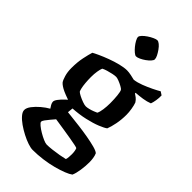

<svg xmlns="http://www.w3.org/2000/svg" viewBox="-285 -818 1092 1092"><g transform="rotate(45 261.0 -271.5)"><path d="M222 200Q207 200 183 192Q159 184 132 170Q105 156 81.5 139.5Q58 123 43 105.5Q28 88 28 73Q28 56 43.5 35.5Q59 15 82.5 -5Q106 -25 128 -37Q122 -45 116 -56Q110 -67 110 -76Q110 -86 121 -100.5Q132 -115 147.5 -130Q163 -145 174 -153L218 -144L213 -94Q221 -93 249 -90Q277 -87 313.5 -82.5Q350 -78 387 -71.5Q424 -65 452 -57.5Q480 -50 490 -41Q496 -28 498.5 -11Q501 6 501 21Q501 52 496 85.5Q491 119 482 139Q469 149 442.5 159.5Q416 170 380.5 179.5Q345 189 303.5 194.5Q262 200 222 200ZM258 122Q275 122 301 119Q327 116 352.5 111.5Q378 107 393 103Q396 96 397 82Q398 68 398 59Q398 46 396 34.5Q394 23 391 17Q389 15 370 11Q351 7 324 2.5Q297 -2 269 -6.5Q241 -11 220.5 -14Q200 -17 194 -18Q183 -5 171 9Q159 23 151 34.5Q143 46 143 52Q143 59 157.5 71Q172 83 191.5 94.5Q211 106 229.5 114Q248 122 258 122ZM213 -127Q182 -138 157.5 -146.5Q133 -155 116.5 -162.5Q100 -170 89 -177.5Q78 -185 72 -192Q64 -203 56.5 -228.5Q49 -254 49 -285Q49 -333 57 -371Q65 -409 72 -431Q82 -437 107 -448.5Q132 -460 164 -472Q196 -484 228 -492Q260 -500 283 -500Q297 -500 316.5 -496Q336 -492 347 -489Q372 -492 402 -503.5Q432 -515 459.5 -528.5Q487 -542 502 -551L522 -538Q523 -519 519.5 -497.5Q516 -476 511 -463Q488 -454 461.5 -450Q435 -446 407 -444V-439Q415 -434 425.5 -426Q436 -418 445 -404Q451 -388 455 -363.5Q459 -339 459 -319Q459 -280 452 -244.5Q445 -209 436 -187Q423 -177 391 -164Q359 -151 313 -140.5Q267 -130 213 -127ZM261 -189Q270 -189 284.5 -192.5Q299 -196 313 -201.5Q327 -207 333 -210Q340 -223 343.5 -248.5Q347 -274 347 -300Q347 -333 344 -361Q341 -389 336 -397Q333 -402 318.5 -410Q304 -418 288.5 -424Q273 -430 265 -430Q254 -430 237.5 -426.5Q221 -423 204 -418Q187 -413 176 -407Q171 -396 167.5 -374.5Q164 -353 164 -328Q164 -304 166 -281.5Q168 -259 171.5 -244Q175 -229 178 -224Q184 -218 199.5 -210Q215 -202 233 -195.5Q251 -189 261 -189ZM262 -592Q255 -592 243 -602Q231 -612 219.5 -626Q208 -640 200 -654.5Q192 -669 192 -678Q192 -686 202.5 -697Q213 -708 228.5 -718.5Q244 -729 259.5 -736Q275 -743 283 -743Q292 -743 303.5 -733.5Q315 -724 325.5 -709Q336 -694 343 -680Q350 -666 350 -656Q350 -648 340 -637Q330 -626 316 -616Q302 -606 287 -599Q272 -592 262 -592Z"/></g></svg>

Font: Texturina Medium 12pt SemiBold
Style: Regular
Weight: 600
Version: Version 1.002